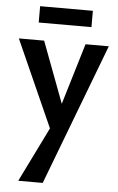

<svg xmlns="http://www.w3.org/2000/svg" viewBox="-59 -632 592 961"><g transform="rotate(5 237.0 -151.0)"><path d="M224 56 11 -421H138L270 -70ZM346 -421H463L193 289H70L230 -36ZM103 -509V-591H368V-509Z"/></g></svg>

Font: Ysabeau Office
Style: Bold
Weight: 700
Designer: Christian Thalmann (Catharsis Fonts)
Version: Version 2.001;gftools[0.9.30]; featfreeze: tnum,lnum,ss02